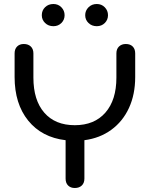

<svg xmlns="http://www.w3.org/2000/svg" viewBox="-20 -930 749 960"><path d="M656 -663V-545Q656 -458 625 -390.5Q594 -323 536.5 -281Q479 -239 402 -229V-37Q402 -15 389 -2.5Q376 10 354 10Q333 10 320.5 -2.5Q308 -15 308 -37V-229Q189 -243 121 -327Q53 -411 53 -545V-663Q53 -685 65.5 -697.5Q78 -710 99 -710Q121 -710 134 -697.5Q147 -685 147 -663V-542Q147 -429 201.5 -366.5Q256 -304 354 -304Q452 -304 507 -367Q562 -430 562 -542V-663Q562 -685 575 -697.5Q588 -710 609 -710Q631 -710 643.5 -697.5Q656 -685 656 -663ZM189 -854Q189 -878 205.5 -894Q222 -910 247 -910Q271 -910 287 -893.5Q303 -877 303 -854Q303 -831 287 -815Q271 -799 247 -799Q222 -799 205.5 -815Q189 -831 189 -854ZM406 -854Q406 -877 422.5 -893.5Q439 -910 464 -910Q488 -910 504 -893.5Q520 -877 520 -854Q520 -831 504 -815Q488 -799 464 -799Q439 -799 422.5 -815Q406 -831 406 -854Z"/></svg>

Font: Kodchasan Medium
Style: Regular
Weight: 500
Designer: Katatrad Aksorn Co.,Ltd.
Foundry: Cadson Demak Co.,Ltd.
Version: Version 1.000; ttfautohint (v1.6)